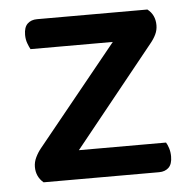

<svg xmlns="http://www.w3.org/2000/svg" viewBox="-41 -509 554 551"><g transform="rotate(-5 236.0 -234.0)"><path d="M63 0Q42 -18 42 -46Q42 -60 48.5 -73.5Q55 -87 64 -98L296 -384H59Q55 -391 51 -402Q47 -413 47 -426Q47 -448 57.5 -458Q68 -468 85 -468H403Q425 -451 425 -421Q425 -407 419 -394.5Q413 -382 403 -370L172 -83H423Q427 -77 430.5 -66Q434 -55 434 -42Q434 -20 423.5 -10Q413 0 396 0Z"/></g></svg>

Font: Baloo 2 Medium
Style: Regular
Weight: 500
Designer: Sarang Kulkarni and Ek Type
Foundry: Ek Type
Version: Version 1.640;hotconv 1.0.111;makeotfexe 2.5.65597; ttfautoh